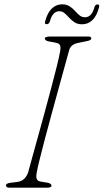

<svg xmlns="http://www.w3.org/2000/svg" viewBox="-20 -869 480 889"><path d="M150.5 -72Q146 -51 150.2 -40.2Q154.5 -29.5 172.5 -27.5L200 -23Q218.5 -19.5 218.5 -8.5Q218.5 -4 212.2 -2Q206 0 198.5 0H24.5Q8 0 8 -9.5Q6 -19.5 27.5 -22.5L59.5 -26.5Q79.5 -29 91.8 -40.8Q104 -52.5 110.5 -71.5Q115 -89 126.5 -130.2Q138 -171.5 153.2 -226.5Q168.5 -281.5 185 -342Q201.5 -402.5 216.5 -459.2Q231.5 -516 242.8 -561Q254 -606 258 -629.5Q262 -648.5 258.2 -658.5Q254.5 -668.5 237 -671.5L207 -677Q187.5 -680.5 187.5 -691.5Q187.5 -700 217 -700H387Q402.5 -700 402.5 -692.5Q402.5 -686.5 397.5 -683.5Q392.5 -680.5 379.5 -678L345 -671Q308.5 -665 300.5 -637.5Q293.5 -612 280.5 -565Q267.5 -518 251.5 -459.8Q235.5 -401.5 218.8 -340.5Q202 -279.5 187.5 -224.2Q173 -169 163 -128.5Q153 -88 150.5 -72ZM360 -756.5Q339.5 -756.5 325.5 -765.5Q311.5 -774.5 300.8 -786.5Q290 -798.5 279.2 -807.8Q268.5 -817 255 -817Q223.5 -817 211 -770Q207 -757 196 -757Q185 -757 189 -770Q199.5 -810 220 -829.5Q240.5 -849 267.5 -849Q288 -849 302 -840Q316 -831 326.8 -819Q337.5 -807 348.2 -798Q359 -789 373.5 -789Q404.5 -789 417 -835Q420.5 -848.5 432 -848.5Q442.5 -848.5 438.5 -835Q428 -794.5 407.5 -775.5Q387 -756.5 360 -756.5Z"/></svg>

Font: Fraunces 9pt Soft Thin
Style: Italic
Weight: 100
Italic angle: -16°
Version: Version 1.000;[b76b70a41]